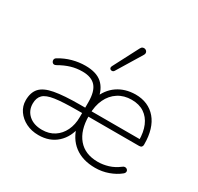

<svg xmlns="http://www.w3.org/2000/svg" viewBox="-161 -948 1180 1147"><g transform="rotate(30 428.5 -375.0)"><path d="M233 8Q185 8 147 -11Q109 -30 86.5 -62.5Q64 -95 64 -135Q64 -189 91.5 -219.5Q119 -250 183.5 -262Q248 -274 359 -274H404V-237H361Q262 -237 207.5 -229Q153 -221 131.5 -199.5Q110 -178 110 -139Q110 -91 144 -60.5Q178 -30 236 -30Q284 -30 319.5 -53Q355 -76 374.5 -116.5Q394 -157 394 -208V-312Q394 -386 364.5 -419.5Q335 -453 273 -453Q232 -453 195 -442Q158 -431 118 -408Q109 -403 102.5 -404Q96 -405 92 -409.5Q88 -414 86.5 -420.5Q85 -427 87.5 -433Q90 -439 97 -443Q138 -468 182.5 -480Q227 -492 271 -492Q347 -492 386.5 -457Q426 -422 436 -354H416Q441 -421 492.5 -456.5Q544 -492 616 -493Q661 -493 696.5 -477.5Q732 -462 757.5 -432Q783 -402 796 -359Q809 -316 809 -262V-257Q809 -248 803.5 -242.5Q798 -237 787 -237H428V-274H786L770 -263Q770 -322 752 -364.5Q734 -407 699 -430.5Q664 -454 612 -454Q559 -454 519.5 -428.5Q480 -403 458.5 -357.5Q437 -312 437 -250V-243Q437 -143 484.5 -87Q532 -31 620 -31Q655 -31 691.5 -42Q728 -53 762 -79Q769 -85 776.5 -85.5Q784 -86 789.5 -82.5Q795 -79 797.5 -73.5Q800 -68 798 -61Q796 -54 788 -48Q757 -23 714 -7.5Q671 8 624 8Q537 8 480.5 -35Q424 -78 404 -160H422Q410 -83 360 -37.5Q310 8 233 8ZM436 -552Q432 -546 426 -544.5Q420 -543 414 -545.5Q408 -548 406 -554Q404 -560 408 -568L499 -743Q504 -753 511.5 -756Q519 -759 526 -757.5Q533 -756 538 -751Q543 -746 544 -738.5Q545 -731 540 -723Z"/></g></svg>

Font: Nunito ExtraLight ExtraLight
Style: Regular
Weight: 250
Version: Version 3.602